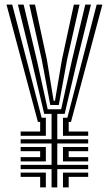

<svg xmlns="http://www.w3.org/2000/svg" viewBox="-20 -820 477 840"><path d="M205.6 0V-80.1H70.4V-98.6H205.6V-192.2H70.4V-210.7H205.6V-321.9H173.4L117.5 -559.3L58.3 -800H83.3L140.7 -559.3L188.7 -342H247.5L295.5 -559.3L353.1 -800H378L318.7 -559.3L262.9 -321.9H230.6V-210.7H365.8V-192.2H230.6V-98.6H365.8V-80.1H230.6V0ZM155.7 0V-46.3H70.4V-64.8H180.6V0ZM255.5 0V-64.8H365.8V-46.3H280.5V0ZM70.4 -113.9V-132.4H155.7V-158.4H70.4V-176.9H180.6V-113.9ZM255.5 -113.9V-176.9H365.8V-158.4H280.5V-132.4H365.8V-113.9ZM70.4 -226V-244.5H155.7V-286.5H145.9L8.4 -800H33.4L162.2 -305H180.6V-226ZM200 -360.6 162.6 -559.3 108.3 -800H133.2L185.1 -559.3L214.7 -379.1H220.5L251 -559.3L303.1 -800H328.1L273.6 -559.3L237.2 -360.6ZM255.5 -226V-305H274.8L403 -800H428L290.5 -286.5H280.5V-244.5H365.8V-226Z"/></svg>

Font: Big Shoulders Inline Display SC Thin
Style: Regular
Weight: 100
Designer: Patric King
Foundry: XO Type Co
Version: Version 2.002